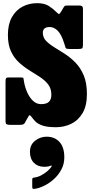

<svg xmlns="http://www.w3.org/2000/svg" viewBox="-20 -785 575 1215"><path d="M387 -508.5Q369 -567 345.2 -590.5Q321.5 -614 295 -614Q251 -614 251 -578Q251 -548 271.2 -526.8Q291.5 -505.5 323.2 -486.2Q355 -467 390.5 -444Q426 -421 457.8 -388.5Q489.5 -356 509.8 -308Q530 -260 530 -190Q530 -115 502.2 -68.8Q474.5 -22.5 430 -1.2Q385.5 20 335 20Q280 20 250 9.8Q220 -0.5 205.2 -15.2Q190.5 -30 181 -43.5Q168 -61.5 163.2 -53.2Q158.5 -45 147 -25.5L138 -8.5Q133 0 125.8 2.5Q118.5 5 104.5 5H42Q27.5 5 21.2 0.8Q15 -3.5 15 -17.5V-268.5Q15 -284.5 18.2 -289.8Q21.5 -295 37 -295H110Q127.5 -295 128.2 -290.5Q129 -286 131.5 -270.5Q137.5 -234 152 -201Q166.5 -168 188.8 -147Q211 -126 240 -126Q274.5 -126 289.8 -141Q305 -156 305 -185Q305 -224 285.2 -250Q265.5 -276 234 -296.8Q202.5 -317.5 167.5 -339Q132.5 -360.5 101 -389Q69.5 -417.5 49.8 -459.5Q30 -501.5 30 -564Q30 -631.5 55.2 -676.2Q80.5 -721 122.5 -743Q164.5 -765 215 -765Q261 -765 288.8 -747.2Q316.5 -729.5 338 -707.5Q351 -694.5 354.5 -696Q358 -697.5 369 -715L381.5 -736.5Q386 -743.5 388.8 -746.8Q391.5 -750 404 -750H481Q494 -750 499.5 -745.5Q505 -741 505 -727V-502.5Q505 -484.5 500.2 -479.8Q495.5 -475 476.5 -475H422Q397.5 -475 395.2 -482.2Q393 -489.5 387 -508.5ZM169.5 175.5Q169.5 131.5 201.8 105.8Q234 80 275 80Q325.5 80 356.2 113Q387 146 387 211Q387 253 368.2 288Q349.5 323 320.5 349Q291.5 375 259 390.8Q226.5 406.5 199 410Q190.5 411 187.2 408.8Q184 406.5 184 397V349.5Q184 340.5 194 339Q218 336.5 240.8 324.5Q263.5 312.5 281.2 296.8Q299 281 307 267.5Q308.5 265 306.8 263.5Q305 262 301 263.5Q285.5 270.5 260 270.5Q219 270.5 194.2 245Q169.5 219.5 169.5 175.5Z"/></svg>

Font: Besley* Condensed Fatface
Style: Regular
Weight: 900
Width: 3
Designer: Owen Earl
Foundry: indestructible type*
Version: Version 3.000; ttfautohint (v1.8.3)